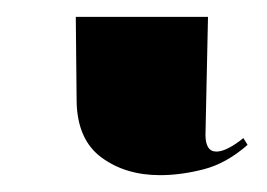

<svg xmlns="http://www.w3.org/2000/svg" viewBox="-20 32 317 228"><path d="M170 240Q129 240 100.5 219Q72 198 71 153L70 52H227L224 192Q224 212 237 212Q249 212 269 196L274 204Q249 226 222 233Q195 240 170 240Z"/></svg>

Font: Noto Serif Display SemiCondensed ExtraBold
Style: Regular
Weight: 800
Width: 4
Designer: Monotype Design Team
Foundry: Monotype Imaging Inc.
Version: Version 2.009